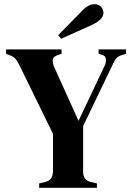

<svg xmlns="http://www.w3.org/2000/svg" viewBox="-20 -897 629 917"><path d="M167 0V-21L196 -28Q216 -33 224 -45Q232 -57 233 -77V-258L72 -587Q62 -607 53 -617Q44 -627 27 -633L9 -640V-661H274V-640L256 -634Q234 -627 232 -611.5Q230 -596 241 -572L355 -320L478 -579Q487 -597 486 -614Q485 -631 465 -636L451 -640V-661H582V-640L562 -634Q542 -628 533.5 -616Q525 -604 516 -584L377 -295V-77Q377 -36 413 -28L443 -21V0ZM258 -729Q284 -755 310 -782Q336 -809 361 -834Q385 -860 400.5 -868.5Q416 -877 431 -877Q450 -877 462 -865Q474 -853 474 -836Q474 -820 460.5 -805.5Q447 -791 415 -776Q378 -760 343.5 -744Q309 -728 272 -712Z"/></svg>

Font: DeepMind Serif Text
Style: Regular
Weight: 400
Designer: Frank Grießhammer / Modifications: Colophon Foundry
Foundry: Colophon Foundry
Version: Version 5.003; ttfautohint (v1.8.2)